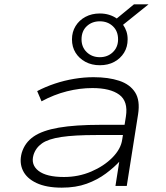

<svg xmlns="http://www.w3.org/2000/svg" viewBox="-20 -855 764 883"><path d="M264 8Q193 8 147.5 -13.5Q102 -35 85 -71.5Q68 -108 80 -152Q94 -199 134.5 -227Q175 -255 250.5 -268Q326 -281 443 -281H569L561 -234H422Q322 -234 262 -225Q202 -216 173 -195.5Q144 -175 134 -142Q121 -97 157.5 -69Q194 -41 274 -41Q341 -41 399.5 -66Q458 -91 497 -130.5Q536 -170 542 -213L559 -319Q570 -389 528.5 -419.5Q487 -450 405 -450Q347 -450 287.5 -435Q228 -420 171 -389L151 -436Q189 -456 232.5 -470.5Q276 -485 321.5 -492.5Q367 -500 410 -500Q479 -500 528.5 -483.5Q578 -467 601.5 -430Q625 -393 615 -329L563 0H511L529 -115L533 -116Q506 -86 467 -57Q428 -28 378.5 -10Q329 8 264 8ZM439 -555Q402 -555 373 -570.5Q344 -586 327.5 -612.5Q311 -639 311 -674Q311 -708 327.5 -735Q344 -762 373 -777.5Q402 -793 439 -793Q462 -793 481.5 -787Q501 -781 517 -770L596 -835H663L546 -741Q556 -727 561.5 -710.5Q567 -694 567 -674Q567 -639 550.5 -612.5Q534 -586 505.5 -570.5Q477 -555 439 -555ZM439 -592Q475 -592 499 -615Q523 -638 523 -674Q523 -712 499 -734.5Q475 -757 439 -757Q403 -757 379 -734.5Q355 -712 355 -674Q355 -638 379 -615Q403 -592 439 -592Z"/></svg>

Font: Nunito Sans 7pt Expanded ExtraLight
Style: Italic
Weight: 250
Width: 7
Italic angle: -9°
Designer: Vernon Adams
Foundry: Vernon Adams
Version: Version 3.101;gftools[0.9.27]